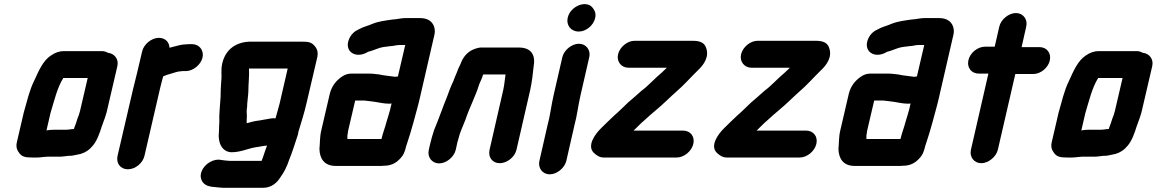

<svg xmlns="http://www.w3.org/2000/svg" viewBox="-20 -720 5501 913"><path d="M295 -103H235C226 -103 214 -102 201 -100L220 -182C238 -241 252 -303 281 -349H397L360 -190C357 -183 357 -179 356 -176L348 -155L341 -133L333 -112L332 -107C329 -106 325 -106 322 -106C313 -105 303 -103 295 -103ZM209 25H265C272 25 281 24 289 23L305 21H316C330 20 351 14 363 12C385 6 405 -7 422 -28C442 -52 454 -87 464 -119L472 -141C478 -158 481 -164 487 -186L538 -405C546 -439 524 -466 493 -469C484 -474 475 -477 464 -477H283C263 -477 242 -470 222 -456C184 -431 164 -383 142 -335C120 -291 108 -237 93 -185L60 -43C56 -27 58 -11 69 4C83 26 100 29 134 29H157C172 29 192 25 209 25Z M943 -446C951 -480 928 -510 894 -510H884C877 -510 870 -510 864 -509C855 -509 845 -508 833 -505C817 -500 802 -498 786 -493C785 -519 767 -540 735 -540C701 -540 664 -510 656 -476L632 -374C626 -350 618 -319 612 -293L539 21C531 56 553 85 588 85C623 85 659 56 667 21L740 -295C744 -314 752 -341 756 -357C767 -362 782 -367 794 -370C808 -374 826 -381 840 -381C845 -382 849 -382 854 -382H864C898 -382 935 -412 943 -446Z M1205 -146C1187 -144 1170 -138 1153 -134V-147L1154 -169C1153 -184 1152 -193 1155 -211C1155 -234 1160 -260 1161 -285C1161 -321 1166 -359 1164 -394H1348L1310 -229C1304 -205 1297 -182 1290 -157C1272 -160 1253 -153 1235 -151L1219 -148C1217 -148 1207 -146 1205 -146ZM1438 -231 1489 -449C1493 -468 1490 -484 1479 -498C1462 -520 1448 -522 1411 -522H1174C1106 -522 1053 -488 1037 -419C1029 -384 1036 -367 1032 -334C1030 -308 1029 -285 1029 -260C1027 -220 1021 -175 1023 -141L1022 -120C1022 -108 1021 -102 1021 -91C1015 -43 1035 2 1080 4C1126 4 1158 -14 1197 -20C1198 -20 1210 -22 1211 -22L1227 -25C1231 -26 1236 -26 1241 -27C1244 -27 1247 -27 1250 -28C1240 -3 1233 23 1224 45H1073C1064 45 1041 42 1034 41C996 32 953 59 939 94C924 131 947 161 977 166L986 168C998 169 1030 173 1043 173H1231C1270 173 1297 150 1314 122C1332 97 1344 73 1355 40C1371 1 1383 -39 1397 -81L1399 -93C1413 -141 1427 -182 1438 -231Z M1872 -356H1867C1865 -355 1862 -355 1859 -355C1856 -355 1853 -355 1850 -356C1831 -359 1803 -361 1783 -366L1765 -368C1756 -369 1747 -370 1738 -370H1651C1634 -370 1619 -365 1605 -355C1578 -336 1557 -311 1548 -273L1508 -101C1500 -68 1502 -40 1499 -12C1500 33 1521 69 1576 69H1786C1793 69 1800 69 1807 68C1836 68 1859 58 1878 39C1900 18 1905 2 1912 -27C1913 -31 1915 -36 1917 -42C1928 -76 1936 -101 1946 -138C1955 -173 1968 -216 1976 -252L2046 -556C2049 -569 2048 -582 2044 -594C2035 -619 2013 -634 1978 -634H1908C1893 -634 1879 -631 1865 -629L1845 -627C1812 -622 1782 -619 1752 -607C1730 -597 1708 -593 1687 -581C1666 -572 1651 -558 1641 -537C1613 -475 1672 -438 1729 -473C1730 -473 1730 -473 1731 -474C1745 -477 1762 -484 1776 -489C1794 -496 1813 -498 1832 -500L1851 -502C1860 -504 1870 -506 1879 -506H1907ZM1634 -87C1634 -92 1635 -96 1636 -101L1669 -242H1709C1712 -242 1716 -242 1720 -241L1738 -239C1745 -238 1752 -237 1761 -236C1784 -233 1804 -227 1829 -227C1833 -227 1838 -227 1842 -228L1835 -198C1830 -179 1824 -161 1819 -144C1810 -109 1801 -90 1794 -59H1632C1632 -69 1631 -76 1634 -87Z M2147 -7 2153 -34C2154 -39 2155 -46 2159 -57C2167 -91 2180 -117 2193 -150C2212 -208 2242 -263 2259 -320C2265 -335 2273 -349 2277 -365C2278 -365 2278 -365 2278 -366H2384C2380 -342 2379 -319 2373 -292L2308 -8C2300 27 2321 56 2356 56C2391 56 2428 27 2436 -8L2501 -291C2510 -331 2514 -372 2518 -408C2527 -462 2503 -494 2447 -494H2273C2260 -495 2246 -491 2229 -484C2202 -472 2181 -448 2170 -416C2162 -401 2157 -388 2151 -372C2146 -360 2139 -345 2135 -332L2130 -322C2126 -314 2123 -304 2118 -293L2107 -263C2086 -212 2066 -153 2044 -101C2038 -84 2029 -51 2025 -34L2019 -7C2011 27 2034 57 2068 57C2102 57 2139 27 2147 -7Z M2654 -448 2612 -265C2601 -217 2596 -168 2583 -122L2545 45C2537 79 2560 109 2594 109C2628 109 2665 79 2673 45L2711 -122C2724 -169 2729 -217 2740 -265L2782 -448C2790 -482 2767 -512 2733 -512C2699 -512 2662 -482 2654 -448ZM2732 -570C2767 -570 2802 -599 2810 -634C2815 -654 2809 -669 2799 -682C2770 -722 2693 -692 2680 -637C2671 -600 2695 -570 2732 -570Z M2919 -462C2911 -428 2934 -398 2968 -398H3151L3149 -396L3126 -374C3094 -348 3064 -313 3030 -288C3009 -270 2986 -248 2966 -232C2943 -211 2923 -189 2900 -170C2879 -151 2860 -131 2839 -111C2808 -81 2770 -26 2804 7C2820 22 2834 29 2849 29H3198C3233 29 3269 -1 3277 -36C3285 -71 3263 -99 3228 -99H2993C2994 -101 2996 -102 2997 -103C3011 -116 3026 -133 3042 -146C3059 -162 3082 -182 3100 -197C3132 -223 3167 -259 3198 -286C3232 -315 3266 -354 3297 -384C3327 -412 3353 -449 3338 -492C3330 -517 3309 -526 3274 -526H2997C2963 -526 2927 -496 2919 -462Z M3504 -462C3496 -428 3519 -398 3553 -398H3736L3734 -396L3711 -374C3679 -348 3649 -313 3615 -288C3594 -270 3571 -248 3551 -232C3528 -211 3508 -189 3485 -170C3464 -151 3445 -131 3424 -111C3393 -81 3355 -26 3389 7C3405 22 3419 29 3434 29H3783C3818 29 3854 -1 3862 -36C3870 -71 3848 -99 3813 -99H3578C3579 -101 3581 -102 3582 -103C3596 -116 3611 -133 3627 -146C3644 -162 3667 -182 3685 -197C3717 -223 3752 -259 3783 -286C3817 -315 3851 -354 3882 -384C3912 -412 3938 -449 3923 -492C3915 -517 3894 -526 3859 -526H3582C3548 -526 3512 -496 3504 -462Z M4340 -356H4335C4333 -355 4330 -355 4327 -355C4324 -355 4321 -355 4318 -356C4299 -359 4271 -361 4251 -366L4233 -368C4224 -369 4215 -370 4206 -370H4119C4102 -370 4087 -365 4073 -355C4046 -336 4025 -311 4016 -273L3976 -101C3968 -68 3970 -40 3967 -12C3968 33 3989 69 4044 69H4254C4261 69 4268 69 4275 68C4304 68 4327 58 4346 39C4368 18 4373 2 4380 -27C4381 -31 4383 -36 4385 -42C4396 -76 4404 -101 4414 -138C4423 -173 4436 -216 4444 -252L4514 -556C4517 -569 4516 -582 4512 -594C4503 -619 4481 -634 4446 -634H4376C4361 -634 4347 -631 4333 -629L4313 -627C4280 -622 4250 -619 4220 -607C4198 -597 4176 -593 4155 -581C4134 -572 4119 -558 4109 -537C4081 -475 4140 -438 4197 -473C4198 -473 4198 -473 4199 -474C4213 -477 4230 -484 4244 -489C4262 -496 4281 -498 4300 -500L4319 -502C4328 -504 4338 -506 4347 -506H4375ZM4102 -87C4102 -92 4103 -96 4104 -101L4137 -242H4177C4180 -242 4184 -242 4188 -241L4206 -239C4213 -238 4220 -237 4229 -236C4252 -233 4272 -227 4297 -227C4301 -227 4306 -227 4310 -228L4303 -198C4298 -179 4292 -161 4287 -144C4278 -109 4269 -90 4262 -59H4100C4100 -69 4099 -76 4102 -87Z M4732 -594 4710 -498H4664C4629 -498 4593 -469 4585 -434C4577 -399 4599 -370 4634 -370H4680L4597 -8C4589 26 4612 56 4646 56C4680 56 4717 26 4725 -8L4808 -368H4893C4928 -368 4964 -397 4972 -432C4980 -467 4958 -496 4923 -496H4838L4860 -594C4868 -628 4845 -658 4811 -658C4777 -658 4740 -628 4732 -594Z M5216 -103H5156C5147 -103 5135 -102 5122 -100L5141 -182C5159 -241 5173 -303 5202 -349H5318L5281 -190C5278 -183 5278 -179 5277 -176L5269 -155L5262 -133L5254 -112L5253 -107C5250 -106 5246 -106 5243 -106C5234 -105 5224 -103 5216 -103ZM5130 25H5186C5193 25 5202 24 5210 23L5226 21H5237C5251 20 5272 14 5284 12C5306 6 5326 -7 5343 -28C5363 -52 5375 -87 5385 -119L5393 -141C5399 -158 5402 -164 5408 -186L5459 -405C5467 -439 5445 -466 5414 -469C5405 -474 5396 -477 5385 -477H5204C5184 -477 5163 -470 5143 -456C5105 -431 5085 -383 5063 -335C5041 -291 5029 -237 5014 -185L4981 -43C4977 -27 4979 -11 4990 4C5004 26 5021 29 5055 29H5078C5093 29 5113 25 5130 25Z"/></svg>

Font: Electronic
Style: SuThkIt
Weight: 900
Version: Version 1.011